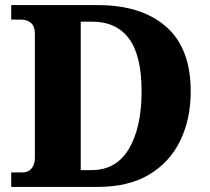

<svg xmlns="http://www.w3.org/2000/svg" viewBox="-20 -734 823 754"><path d="M24 0V-57H70Q91 -57 104 -72.5Q117 -88 117 -115V-600Q117 -631 101.5 -644Q86 -657 63 -657H24V-714H364Q535 -714 632 -629.5Q729 -545 729 -375Q729 -266 687.5 -181Q646 -96 565 -48Q484 0 364 0ZM340 -66Q437 -66 486.5 -150Q536 -234 536 -375Q536 -516 486.5 -582.5Q437 -649 341 -649H297V-66Z"/></svg>

Font: Noto Serif Devanagari ExtraBold
Style: Regular
Weight: 800
Designer: Universal Thirst, Indian Type Foundry and the Monotype Design Team
Foundry: Monotype Imaging Inc.
Version: Version 2.004; ttfautohint (v1.8.4.7-5d5b)